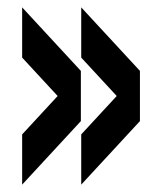

<svg xmlns="http://www.w3.org/2000/svg" viewBox="-20 -575 409 520"><path d="M200 -419V-555L359 -383V-247ZM200 -75V-211L359 -383V-247ZM40 -419V-555L199 -383V-247ZM40 -75V-211L199 -383V-247Z"/></svg>

Font: Big Shoulders Display Thin Black
Style: Regular
Weight: 900
Version: Version 2.002